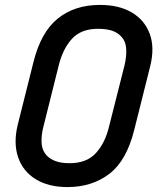

<svg xmlns="http://www.w3.org/2000/svg" viewBox="-20 -740 640 780"><path d="M386 -720Q464 -720 516 -689Q568 -658 588.5 -602Q609 -546 590 -470L526 -215Q495 -88 424.5 -34Q354 20 254 20Q177 20 125 -12Q73 -44 53.5 -101.5Q34 -159 52 -233L116 -488Q146 -609 214.5 -664.5Q283 -720 386 -720ZM157 -228Q147 -191 149 -159Q151 -127 172 -106Q185 -93 207 -85Q229 -77 263 -77Q332 -77 369.5 -118Q407 -159 423 -226L486 -475Q495 -513 492.5 -544Q490 -575 470 -594Q457 -608 434.5 -615.5Q412 -623 378 -623Q310 -623 273 -583Q236 -543 219 -476Z"/></svg>

Font: Recursive Mn Lnr St Med
Style: Italic
Weight: 500
Italic angle: -15°
Monospace: yes
Version: Version 1.079;hotconv 1.0.112;makeotfexe 2.5.65598; ttfautoh